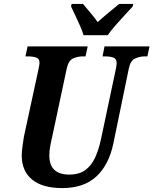

<svg xmlns="http://www.w3.org/2000/svg" viewBox="-20 -951 784 981"><path d="M298 10Q197 10 144 -33.5Q91 -77 91 -157Q91 -175 95 -204.5Q99 -234 102 -252L176 -594Q182 -623 182 -629Q182 -651 165 -657Q148 -663 121 -663H110L121 -714H428L417 -663H405Q377 -663 353.5 -652.5Q330 -642 321 -601L246 -249Q241 -229 236.5 -204Q232 -179 232 -157Q232 -59 334 -59Q385 -59 416.5 -82.5Q448 -106 466.5 -147Q485 -188 496 -240L572 -599Q576 -618 576 -629Q576 -651 559 -657Q542 -663 515 -663H504L514 -714H744L733 -663H721Q694 -663 670 -652Q646 -641 638 -600L559 -217Q536 -108 472 -49Q408 10 298 10ZM407 -771Q401 -792 389 -819Q377 -846 364.5 -872.5Q352 -899 343 -918L346 -931H404Q418 -914 441 -887Q464 -860 479 -838Q503 -860 535.5 -887Q568 -914 589 -931H661L658 -918Q641 -899 617.5 -874Q594 -849 570.5 -822Q547 -795 530 -771Z"/></svg>

Font: Noto Serif Condensed
Style: Bold Italic
Weight: 700
Width: 3
Italic angle: -12°
Designer: Monotype Design Team
Foundry: Monotype Imaging Inc.
Version: Version 2.014